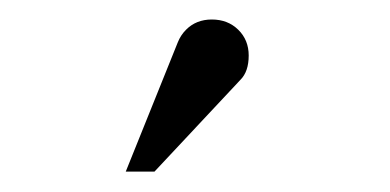

<svg xmlns="http://www.w3.org/2000/svg" viewBox="-20 -734 392 193"><path d="M135.3 -561.5H106.4L158.7 -691.4Q161.6 -698.7 167 -704.1Q177.2 -714.4 192.9 -714.4Q209 -714.4 219.5 -704.1Q230 -693.8 230 -678.2Q230 -662.1 221.7 -653.8Z"/></svg>

Font: Flanker
Style: Regular
Weight: 400
Designer: Flanker
Foundry: Flanker
Version: Version 2.027